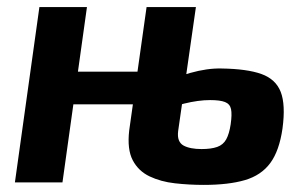

<svg xmlns="http://www.w3.org/2000/svg" viewBox="-20 -514 865 541"><path d="M532 -494 482 -145Q480 -129 484 -119Q488 -109 497 -104Q506 -99 519 -96.5Q532 -94 548 -94Q575 -94 592 -100Q609 -106 617.5 -121.5Q626 -137 630 -164Q634 -192 631 -206.5Q628 -221 614 -226.5Q600 -232 572 -232Q539 -232 498.5 -222Q458 -212 405 -179L419 -264Q468 -295 516 -308.5Q564 -322 604 -321Q676 -320 716.5 -305.5Q757 -291 771 -255Q785 -219 776 -152Q767 -89 741.5 -54.5Q716 -20 670 -6.5Q624 7 554 7Q513 7 473 2.5Q433 -2 401.5 -17Q370 -32 354 -62.5Q338 -93 344 -146L393 -494ZM225 -494 156 0H22L91 -494ZM374 -312 361 -220H180L193 -312Z"/></svg>

Font: Exo 2
Style: Bold Italic
Weight: 700
Italic angle: -8°
Designer: Natanael Gama
Foundry: Natanael Gama
Version: Version 2.010